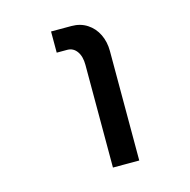

<svg xmlns="http://www.w3.org/2000/svg" viewBox="-93 -701 786 793"><g transform="rotate(-15 300.0 -304.5)"><path d="M238 -518.5H193V-609H280.5Q318.5 -609 347.2 -590.2Q376 -571.5 391.5 -539.5Q407 -507.5 407 -468.5V0H294.5V-439Q294.5 -475.5 279 -497Q263.5 -518.5 238 -518.5Z"/></g></svg>

Font: JuliaMono
Style: Bold
Weight: 700
Monospace: yes
Designer: cormullion
Foundry: corm
Version: Version 0.055; ttfautohint (v1.8.4)